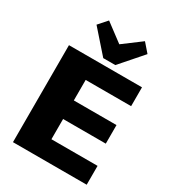

<svg xmlns="http://www.w3.org/2000/svg" viewBox="-225 -1079 1079 1200"><g transform="rotate(30 314.5 -479.5)"><path d="M217 -136H594V0H62V-700H589V-564H217L261 -669V-344L217 -416H569V-282H217L261 -354V-31ZM515 -897 375 -737H288L147 -897L202 -959L389 -819H274L461 -959Z"/></g></svg>

Font: Pathway Extreme ExtraBold
Style: Regular
Weight: 800
Designer: Eduardo Rodriguez Tunni
Foundry: Eduardo Rodriguez Tunni
Version: Version 1.001;gftools[0.9.26]